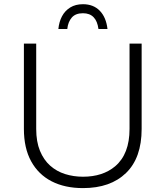

<svg xmlns="http://www.w3.org/2000/svg" viewBox="-20 -912 808 936"><path d="M384.5 5Q296 5 231.5 -28.2Q167 -61.5 131.8 -125.8Q96.5 -190 96.5 -283.5V-699.5H156.5V-283.5Q156.5 -221 174.8 -176.8Q193 -132.5 224.5 -104.5Q256 -76.5 297.2 -63.5Q338.5 -50.5 384.5 -50.5Q481 -50.5 541.5 -101.5Q611.5 -161 611.5 -283.5V-699.5H670.5V-283.5Q670.5 -142.5 594.5 -68.8Q518.5 5 384.5 5ZM504 -770.5H460Q450 -847.5 384.5 -847.5Q348 -847.5 329.8 -826.2Q311.5 -805 308 -770.5H264.5Q268 -805.5 282.2 -832.5Q296.5 -859.5 322.2 -875.5Q348 -891.5 384.5 -891.5Q435.5 -891.5 466.5 -859.5Q497.5 -827.5 504 -770.5Z"/></svg>

Font: Argentum Novus Light
Style: Regular
Weight: 300
Designer: Julieta Ulanovsky (font) & Cristiano Sobral (main changes)
Foundry: Julieta Ulanovsky (font) & Cristiano Sobral (main changes)
Version: Version 3.00;November 27, 2020;FontCreator 13.0.0.2655 64-bi